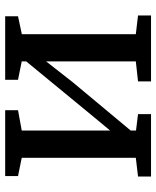

<svg xmlns="http://www.w3.org/2000/svg" viewBox="48 -643 595 731"><g transform="rotate(-90 345.5 -277.5)"><path d="M38.9 0V-49.5L110.3 -57.9V-492.2L40.7 -506.4V-555.3H291.4V-506.4L213.9 -492.2V-155.6L286.9 -243.7L477.3 -475.3V-492.2L407.3 -506.4V-555.3H649.1V-506.4L580.9 -491.9V-57.9L652.1 -49.5V0H401.2V-49.5L477.3 -57.9V-399.5L398.6 -298.9L213.9 -77.3V-57.2L276.5 -49.5V0Z"/></g></svg>

Font: Merriweather 7pt Light
Style: Regular
Weight: 300
Designer: Eben Sorkin
Foundry: Eben Sorkin
Version: Version 2.200;gftools[0.9.31]